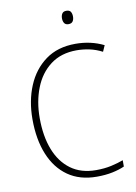

<svg xmlns="http://www.w3.org/2000/svg" viewBox="-99 -1067 744 1047"><g transform="rotate(-10 273.0 -543.0)"><path d="M361 -781Q275 -781 216.5 -737Q158 -693 128.5 -618Q99 -543 99 -452Q99 -351 128 -276.5Q157 -202 213.5 -160.5Q270 -119 353 -119Q400 -119 438 -127.5Q476 -136 505 -147V-112Q476 -99 437.5 -91Q399 -83 351 -83Q257 -83 192 -128.5Q127 -174 93 -257Q59 -340 59 -452Q59 -554 93.5 -636.5Q128 -719 195 -768Q262 -817 361 -817Q446 -817 517 -782L502 -748Q467 -766 431.5 -773.5Q396 -781 361 -781ZM343 -1003Q361 -1003 367.5 -992.5Q374 -982 374 -966Q374 -950 367 -939.5Q360 -929 343 -929Q327 -929 320 -939.5Q313 -950 313 -966Q313 -982 320 -992.5Q327 -1003 343 -1003Z"/></g></svg>

Font: Noto Sans Telugu UI SemiCondensed ExtraLight
Style: Regular
Weight: 200
Width: 4
Designer: Jelle Bosma - Monotype Design Team
Foundry: Monotype Imaging Inc.
Version: Version 2.005; ttfautohint (v1.8.4.7-5d5b)